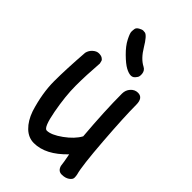

<svg xmlns="http://www.w3.org/2000/svg" viewBox="-211 -741 822 822"><g transform="rotate(45 200.0 -329.5)"><path d="M266 -511Q257 -497 243.5 -497Q230 -497 211.5 -507Q193 -517 165.5 -544Q138 -571 125 -596.5Q112 -622 112 -631.5Q112 -641 113.5 -649.5Q115 -658 126.5 -664.5Q138 -671 145 -671Q152 -671 156 -670Q171 -666 197 -622.5Q223 -579 254 -563Q270 -555 272 -537Q274 -519 266 -511ZM113 -440Q107 -362 107 -299.5Q107 -237 122 -156.5Q137 -76 155 -76Q182 -76 223.5 -106Q265 -136 283 -169Q271 -313 271 -416Q271 -437 284.5 -452Q298 -467 317 -467Q348 -467 348 -425Q348 -354 358.5 -214Q369 -74 380 -36Q382 -28 382 -17.5Q382 -7 368.5 2.5Q355 12 333.5 12Q312 12 305 -12Q303 -32 295 -72Q225 1 154 1Q121 1 95 -24Q69 -49 54 -92Q28 -175 28 -248Q28 -321 36 -428Q40 -445 53 -456.5Q66 -468 79.5 -468Q93 -468 100.5 -463Q108 -458 109.5 -454Q111 -450 113 -440Z"/></g></svg>

Font: Patrick Hand
Style: Regular
Weight: 400
Designer: Patrick Wagesreiter
Foundry: Patrick Wagesreiter
Version: Version 1.003;PS 001.003;hotconv 1.0.70;makeotf.lib2.5.58329